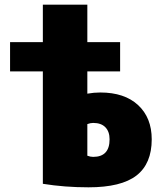

<svg xmlns="http://www.w3.org/2000/svg" viewBox="-20 -790 696 820"><path d="M353 -260V-125Q366 -120 378 -120Q448 -120 448 -195Q448 -228 430 -246.5Q412 -265 378 -265Q366 -265 353 -260ZM353 -390Q381 -395 408 -395Q512 -395 570 -341Q628 -287 628 -195Q628 -91 563 -40.5Q498 10 358 10Q256 10 163 -5V-485H23V-610H163V-770H353V-610H493V-485H353Z"/></svg>

Font: M PLUS 1p Black
Style: Regular
Weight: 900
Version: Version 1.061